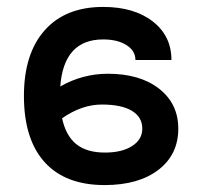

<svg xmlns="http://www.w3.org/2000/svg" viewBox="-20 -530 590 560"><path d="M49.8 -250Q49.8 -373.5 110.4 -441.7Q170.9 -509.8 280.8 -509.8Q371.1 -509.8 425.5 -467.5Q480 -425.3 480 -355H375Q375 -381.8 348.9 -398.4Q322.8 -415 280.8 -415Q166 -415 155.8 -277.8Q220.7 -314.9 294.9 -314.9Q388.2 -314.9 444.1 -271.2Q500 -227.5 500 -154.8Q500 -79.1 442.1 -34.7Q384.3 9.8 285.2 9.8Q170.4 9.8 110.1 -57.1Q49.8 -124 49.8 -250ZM276.9 -225.1Q218.8 -225.1 161.1 -185.1Q171.9 -134.3 202.4 -109.6Q232.9 -85 286.1 -85Q335.4 -85 365.2 -104Q395 -123 395 -154.8Q395 -188.5 364.7 -206.8Q334.5 -225.1 276.9 -225.1Z"/></svg>

Font: Optician Sans
Style: Regular
Weight: 400
Designer: Fábio Duarte Martins, Simen Schikulski
Version: Version 1.002